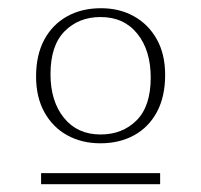

<svg xmlns="http://www.w3.org/2000/svg" viewBox="-20 -712 502 479"><path d="M82.5 -252.5V-280H379.5V-252.5ZM231 -376.5Q285.5 -376.5 320.8 -411.8Q356 -447 356 -518.5Q356 -586.5 322.5 -628Q289 -669.5 231 -669.5Q176.5 -669.5 141.2 -634Q106 -598.5 106 -527Q106 -459.5 139.5 -418Q173 -376.5 231 -376.5ZM230.5 -354.5Q184 -354.5 147.8 -374.5Q111.5 -394.5 90.8 -432Q70 -469.5 70 -521Q70 -574.5 90.2 -612.5Q110.5 -650.5 147 -671Q183.5 -691.5 232 -691.5Q278.5 -691.5 314.5 -671.2Q350.5 -651 371.2 -614Q392 -577 392 -525Q392 -471.5 371.8 -433.2Q351.5 -395 315 -374.8Q278.5 -354.5 230.5 -354.5Z"/></svg>

Font: Newsreader ExtraLight
Style: Regular
Weight: 250
Designer: Hugues Gentile
Foundry: Production Type
Version: Version 1.003